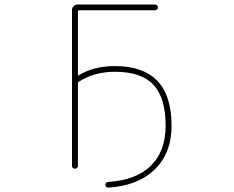

<svg xmlns="http://www.w3.org/2000/svg" viewBox="-20 -773 1040 853"><path d="M460.9 35.2Q582 27.3 646.5 -33.2Q715.8 -98.6 715.8 -214.8Q715.8 -337.9 662.1 -396Q608.4 -454.1 491.2 -454.1Q397.5 -454.1 329.1 -409.2Q326.2 -406.2 326.2 -402.3V-36.1Q326.2 -30.3 322.3 -26.9Q318.4 -23.4 313 -23.4Q307.6 -23.4 303.7 -26.9Q299.8 -30.3 299.8 -36.1V-728.5Q299.8 -738.3 307.1 -745.6Q314.5 -752.9 324.2 -752.9H668.9Q673.8 -752.9 677.7 -749Q681.6 -745.1 681.6 -739.7Q681.6 -734.4 677.7 -731Q673.8 -727.5 668.9 -727.5H330.1Q326.2 -727.5 326.2 -722.7V-440.4Q326.2 -436.5 329.1 -438.5L333 -440.4Q398.4 -479.5 491.2 -479.5Q553.7 -479.5 600.6 -462.9Q647.5 -446.3 678.7 -414.1Q742.2 -348.6 742.2 -214.8Q742.2 -152.3 722.7 -103Q703.1 -53.7 664.1 -17.1Q625 19.5 570.3 39.1Q522.5 56.6 460.9 60.5Q460.9 60.5 460 60.5Q456.1 60.5 452.1 57.6Q448.2 53.7 448.2 48.3Q448.2 43 451.7 39.1Q455.1 35.2 460.9 35.2Z"/></svg>

Font: Rounded-L Mgen+ 2m thin
Style: Regular
Weight: 100
Designer: [Source Han Sans]
Ryoko NISHIZUKA  (kana & ideographs); Paul D. Hunt (Latin, Greek & Cyrillic); Wenlong ZHANG  (bopomofo
Version: Version 1.059.20150602